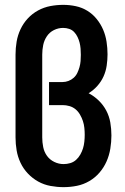

<svg xmlns="http://www.w3.org/2000/svg" viewBox="-20 -763 515 791"><path d="M242 8Q215 8 188 3Q161 -2 137.5 -15Q114 -28 95 -48Q76 -68 64.5 -92.5Q53 -117 48.5 -143.5Q44 -170 44 -197V-538Q44 -565 48.5 -591.5Q53 -618 64.5 -642.5Q76 -667 94.5 -687Q113 -707 137 -720Q161 -733 187.5 -738Q214 -743 241 -743Q267 -743 292.5 -737.5Q318 -732 340 -718.5Q362 -705 378.5 -684.5Q395 -664 405 -640.5Q415 -617 419 -591Q423 -565 423 -539Q423 -516 419.5 -492.5Q416 -469 406.5 -448Q397 -427 381 -409Q365 -391 345 -379Q368 -367 387 -348.5Q406 -330 418 -307Q430 -284 434.5 -258Q439 -232 439 -205Q439 -178 434.5 -150.5Q430 -123 419 -98Q408 -73 390 -52Q372 -31 348 -17Q324 -3 297 2.5Q270 8 242 8ZM242 -87Q256 -87 269.5 -91Q283 -95 293.5 -104.5Q304 -114 311 -126.5Q318 -139 322 -152Q326 -165 327.5 -179.5Q329 -194 329 -208Q329 -222 327.5 -236.5Q326 -251 321.5 -264.5Q317 -278 309.5 -291Q302 -304 291 -313Q280 -322 266 -326Q252 -330 238 -330H182V-425H238Q250 -425 262 -429.5Q274 -434 283.5 -442.5Q293 -451 298.5 -462.5Q304 -474 307.5 -486.5Q311 -499 312 -511.5Q313 -524 313 -537Q313 -550 312 -562.5Q311 -575 308 -587Q305 -599 299.5 -610.5Q294 -622 285.5 -631Q277 -640 265 -644Q253 -648 240 -648Q220 -648 202 -639Q184 -630 173 -613.5Q162 -597 158 -577.5Q154 -558 154 -538V-197Q154 -177 158 -157Q162 -137 173.5 -121Q185 -105 203.5 -96Q222 -87 242 -87Z"/></svg>

Font: Iosevka QP
Style: Bold
Weight: 700
Designer: Belleve Invis
Foundry: Belleve Invis
Version: Version 20.0.0; ttfautohint (v1.8.4)